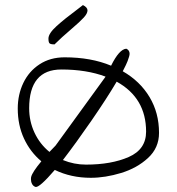

<svg xmlns="http://www.w3.org/2000/svg" viewBox="-20 -700 697 757"><path d="M607 -176Q607 -117 563.5 -77Q520 -37 457.5 -18Q395 1 338 1Q260 1 196 -30Q135 41 120 37Q111 34 106.5 25.5Q102 17 102 7Q102 0 103 -3Q108 -22 143 -64Q99 -101 74.5 -154Q50 -207 50 -272Q50 -327 72 -373Q94 -419 136 -446.5Q178 -474 235 -474Q339 -474 418 -441Q450 -506 478 -508Q491 -502 491 -488Q491 -480 483 -459Q479 -448 464 -419Q532 -380 569.5 -317.5Q607 -255 607 -176ZM175 -101 199 -126 395 -396 396 -398Q321 -426 222 -426Q95 -426 95 -273Q95 -222 116 -177Q137 -132 175 -101ZM556 -181Q556 -314 440 -378Q401 -312 341 -225Q281 -138 228 -69Q272 -51 319 -51Q419 -51 487.5 -81Q556 -111 556 -181ZM171 -548Q171 -568 203 -597Q235 -626 285 -663L307 -680Q325 -671 325 -659Q325 -647 310.5 -631Q296 -615 262 -586Q222 -552 195 -525Q180 -525 175.5 -529Q171 -533 171 -548Z"/></svg>

Font: Indie Flower
Style: Regular
Weight: 400
Designer: Kimberly Geswein
Foundry: Kimberly Geswein
Version: Version 2.000